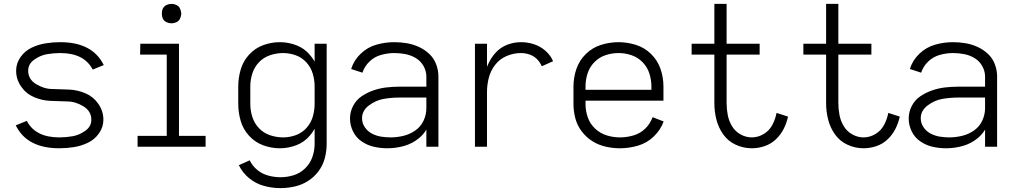

<svg xmlns="http://www.w3.org/2000/svg" viewBox="-20 -755 5215 988"><path d="M285 8Q119 8 61 -110L118 -133Q162 -48 285 -48Q320 -48 354 -54Q388 -60 419 -82Q450 -104 450 -139Q450 -183 409 -208Q368 -233 325 -233Q282 -234 238.5 -236Q195 -238 154.5 -255.5Q114 -273 88.5 -310Q63 -347 63 -391Q63 -429 85.5 -461Q108 -493 142.5 -509.5Q177 -526 214.5 -532Q252 -538 290 -538Q456 -538 514 -420L457 -397Q413 -482 290 -482Q255 -482 221 -476Q187 -470 156 -448Q125 -426 125 -391Q125 -347 166 -322Q207 -297 250 -297Q293 -296 336.5 -294Q380 -292 420.5 -274.5Q461 -257 486.5 -220Q512 -183 512 -139Q512 -101 489.5 -69Q467 -37 432.5 -20.5Q398 -4 360.5 2Q323 8 285 8Z M688 0V-56H838V-474H701L702 -530H901V-56H1038V0ZM863 -635Q849 -635 836.5 -641Q824 -647 818 -659Q813 -670 813 -681V-689Q813 -700 818 -711Q824 -723 836.5 -729Q849 -735 863 -735Q876 -735 888.5 -729Q901 -723 906.5 -710.5Q912 -698 913 -685Q912 -672 906.5 -659.5Q901 -647 888.5 -641Q876 -635 863 -635Z M1423 213Q1380 213 1338 201.5Q1296 190 1262 162Q1228 134 1209 95L1265 70Q1279 99 1304 119.5Q1329 140 1360.5 148.5Q1392 157 1423 157Q1458 157 1491.5 146.5Q1525 136 1550.5 111Q1576 86 1587.5 53Q1599 20 1599 -15V-92Q1589 -74 1575 -58Q1547 -24 1505.5 -8Q1464 8 1420 8Q1376 8 1334 -7.5Q1292 -23 1261.5 -56.5Q1231 -90 1218.5 -133Q1206 -176 1206 -220V-310Q1206 -354 1218.5 -397Q1231 -440 1261.5 -473.5Q1292 -507 1334 -522.5Q1376 -538 1420 -538Q1464 -538 1505.5 -522Q1547 -506 1575 -472Q1589 -456 1599 -438V-530H1661V-15Q1661 22 1651.5 58.5Q1642 95 1619.5 125.5Q1597 156 1565.5 176Q1534 196 1497.5 204.5Q1461 213 1423 213ZM1437 -48Q1470 -48 1502 -59.5Q1534 -71 1557 -96.5Q1580 -122 1589.5 -154.5Q1599 -187 1599 -220V-310Q1599 -343 1589.5 -375.5Q1580 -408 1557 -433.5Q1534 -459 1502 -470.5Q1470 -482 1437 -482Q1403 -482 1370 -471Q1337 -460 1313 -435Q1289 -410 1278.5 -377Q1268 -344 1268 -310V-220Q1268 -186 1278.5 -153Q1289 -120 1313 -95Q1337 -70 1370 -59Q1403 -48 1437 -48Z M1973 8Q1939 8 1905 0.5Q1871 -7 1841.5 -27Q1812 -47 1796.5 -79Q1781 -111 1781 -145Q1781 -179 1797 -210Q1813 -241 1841.5 -260Q1870 -279 1902 -290Q1934 -301 1967.5 -305Q2001 -309 2035 -309H2174V-361Q2174 -389 2159.5 -415Q2145 -441 2120 -456Q2095 -471 2066.5 -476.5Q2038 -482 2009 -482Q1975 -482 1941 -472.5Q1907 -463 1881.5 -438.5Q1856 -414 1845 -381L1787 -400Q1801 -445 1836 -478.5Q1871 -512 1916.5 -525Q1962 -538 2009 -538Q2042 -538 2074 -532.5Q2106 -527 2135.5 -513.5Q2165 -500 2189 -477.5Q2213 -455 2224.5 -424Q2236 -393 2236 -361V0H2174V-88Q2159 -63 2136 -44Q2102 -16 2059.5 -4Q2017 8 1973 8ZM1990 -48Q2023 -48 2056 -56Q2089 -64 2117 -83.5Q2145 -103 2159.5 -134Q2174 -165 2174 -198V-253H2035Q1994 -253 1954 -246Q1914 -239 1878.5 -212.5Q1843 -186 1843 -146Q1843 -121 1857.5 -100Q1872 -79 1894 -67.5Q1916 -56 1940.5 -52Q1965 -48 1990 -48Z M2424 0V-530H2486V-411Q2488 -417 2491 -423Q2506 -457 2530.5 -484Q2555 -511 2589.5 -524.5Q2624 -538 2661 -538Q2695 -538 2727.5 -527.5Q2760 -517 2786.5 -494Q2813 -471 2826 -440L2768 -414Q2759 -435 2743 -451Q2727 -467 2705 -474.5Q2683 -482 2661 -482Q2623 -482 2587.5 -467Q2552 -452 2528.5 -422Q2505 -392 2495.5 -355.5Q2486 -319 2486 -281V0Z M3170 8Q3133 8 3096 -0.5Q3059 -9 3027.5 -29Q2996 -49 2973 -79.5Q2950 -110 2940.5 -146.5Q2931 -183 2931 -220V-310Q2931 -356 2946 -400Q2961 -444 2994.5 -477Q3028 -510 3072.5 -524Q3117 -538 3163 -538Q3208 -538 3252.5 -524Q3297 -510 3330.5 -477Q3364 -444 3379 -400Q3394 -356 3394 -310V-237H2993V-220Q2993 -185 3004.5 -151.5Q3016 -118 3042 -93.5Q3068 -69 3101.5 -58.5Q3135 -48 3170 -48Q3205 -48 3239.5 -58Q3274 -68 3300 -93Q3326 -118 3338 -152L3395 -130Q3379 -86 3344 -52.5Q3309 -19 3263 -5.5Q3217 8 3170 8ZM2993 -293H3332V-310Q3332 -344 3321.5 -377Q3311 -410 3286.5 -435Q3262 -460 3229.5 -471Q3197 -482 3163 -482Q3128 -482 3095.5 -471Q3063 -460 3038.5 -435Q3014 -410 3003.5 -377Q2993 -344 2993 -310Z M3849 8Q3806 8 3766.5 -10Q3727 -28 3702 -63Q3677 -98 3666.5 -139.5Q3656 -181 3656 -224V-474H3539V-530H3656V-735H3719V-530H3889V-474H3719V-224Q3719 -193 3725 -162.5Q3731 -132 3747 -105.5Q3763 -79 3790.5 -63.5Q3818 -48 3849 -48Q3881 -48 3910 -65.5Q3939 -83 3954.5 -112.5Q3970 -142 3976 -174L4035 -155Q4028 -122 4012.5 -91.5Q3997 -61 3972 -37.5Q3947 -14 3914.5 -3Q3882 8 3849 8Z M4424 8Q4381 8 4341.5 -10Q4302 -28 4277 -63Q4252 -98 4241.5 -139.5Q4231 -181 4231 -224V-474H4114V-530H4231V-735H4294V-530H4464V-474H4294V-224Q4294 -193 4300 -162.5Q4306 -132 4322 -105.5Q4338 -79 4365.5 -63.5Q4393 -48 4424 -48Q4456 -48 4485 -65.5Q4514 -83 4529.5 -112.5Q4545 -142 4551 -174L4610 -155Q4603 -122 4587.5 -91.5Q4572 -61 4547 -37.5Q4522 -14 4489.5 -3Q4457 8 4424 8Z M4848 8Q4814 8 4780 0.5Q4746 -7 4716.5 -27Q4687 -47 4671.5 -79Q4656 -111 4656 -145Q4656 -179 4672 -210Q4688 -241 4716.5 -260Q4745 -279 4777 -290Q4809 -301 4842.5 -305Q4876 -309 4910 -309H5049V-361Q5049 -389 5034.5 -415Q5020 -441 4995 -456Q4970 -471 4941.5 -476.5Q4913 -482 4884 -482Q4850 -482 4816 -472.5Q4782 -463 4756.5 -438.5Q4731 -414 4720 -381L4662 -400Q4676 -445 4711 -478.5Q4746 -512 4791.5 -525Q4837 -538 4884 -538Q4917 -538 4949 -532.5Q4981 -527 5010.5 -513.5Q5040 -500 5064 -477.5Q5088 -455 5099.5 -424Q5111 -393 5111 -361V0H5049V-88Q5034 -63 5011 -44Q4977 -16 4934.5 -4Q4892 8 4848 8ZM4865 -48Q4898 -48 4931 -56Q4964 -64 4992 -83.5Q5020 -103 5034.5 -134Q5049 -165 5049 -198V-253H4910Q4869 -253 4829 -246Q4789 -239 4753.5 -212.5Q4718 -186 4718 -146Q4718 -121 4732.5 -100Q4747 -79 4769 -67.5Q4791 -56 4815.5 -52Q4840 -48 4865 -48Z"/></svg>

Font: Jozsika Light
Style: Regular
Weight: 300
Monospace: yes
Designer: Belleve Invis
Foundry: Belleve Invis
Version: 2.1.0